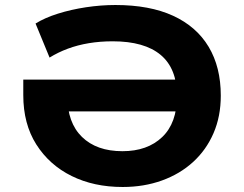

<svg xmlns="http://www.w3.org/2000/svg" viewBox="-20 -736 975 767"><path d="M470 11Q355 11 266 -33Q177 -77 125 -159Q73 -241 73 -356V-418H754V-291H196L249 -352Q249 -246 307.5 -189Q366 -132 469 -132Q569 -132 628 -188.5Q687 -245 687 -352Q687 -462 622 -516.5Q557 -571 430 -571Q380 -571 335 -563.5Q290 -556 251 -541.5Q212 -527 178 -506L122 -642Q159 -665 211.5 -681.5Q264 -698 323.5 -707Q383 -716 441 -716Q578 -716 671.5 -673Q765 -630 813.5 -549Q862 -468 862 -354Q862 -271 833 -204Q804 -137 751.5 -89Q699 -41 627 -15Q555 11 470 11Z"/></svg>

Font: Nunito Sans 7pt SemiExpanded ExtraBold
Style: Regular
Weight: 800
Width: 6
Designer: Vernon Adams
Foundry: Vernon Adams
Version: Version 3.101;gftools[0.9.27]